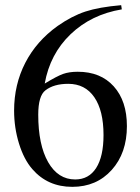

<svg xmlns="http://www.w3.org/2000/svg" viewBox="-20 -704 540 738"><path d="M445.8 -684.1 448.2 -668Q330.6 -648.4 251.2 -572.3Q171.9 -496.1 151.9 -382.8Q199.2 -411.6 222.7 -419.9Q246.1 -428.2 278.8 -428.2Q366.7 -428.2 417.2 -372.1Q467.8 -315.9 467.8 -219.2Q467.8 -115.7 409.4 -50.8Q351.1 14.2 257.8 14.2Q163.1 14.2 104 -54.2Q71.8 -91.3 53 -152.3Q34.2 -213.4 34.2 -278.8Q34.2 -378.9 77.1 -462.4Q120.1 -545.9 201.2 -604Q256.3 -642.6 308.6 -659.7Q360.8 -676.8 445.8 -684.1ZM242.2 -381.8Q187 -381.8 154.8 -356.9Q127 -335.9 127 -263.2Q127 -147.5 165 -80.8Q203.1 -14.2 269 -14.2Q321.3 -14.2 349.6 -58.3Q377.9 -102.5 377.9 -185.1Q377.9 -278.8 342.5 -330.3Q307.1 -381.8 242.2 -381.8Z"/></svg>

Font: Accordance
Style: Regular
Weight: 400
Version: Version 1.1 (build May 11, 2018) Miklal Software Solutions, 